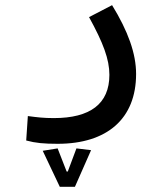

<svg xmlns="http://www.w3.org/2000/svg" viewBox="-20 -322 626 737"><path d="M201.2 230C391.1 230 502.4 133.8 502.4 -38.1C502.4 -116.2 471.7 -202.1 410.2 -302.2L321.8 -256.3C376 -157.7 399.9 -94.7 399.9 -34.7C399.9 76.7 326.2 131.3 186.5 131.3C147.5 131.3 124 128.4 86.9 123.5L80.6 217.3C116.7 227.1 148.9 230 201.2 230ZM209.5 395H267.6L329.6 254.4L273.4 247.6L240.2 336.4H235.8L201.2 247.6L144 256.8Z"/></svg>

Font: CaskaydiaCove Nerd Font
Style: Regular
Weight: 400
Designer: Aaron Bell
Foundry: Saja Typeworks
Version: Version 2111.1;Nerd Fonts 2.3.3